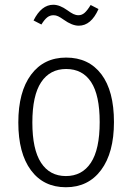

<svg xmlns="http://www.w3.org/2000/svg" viewBox="-20 -776 556 807"><path d="M459 -263Q459 -134 405 -61.5Q351 11 257 11Q163 11 110 -60.5Q57 -132 57 -261Q57 -390 110.5 -462Q164 -534 258 -534Q353 -534 406 -464Q459 -394 459 -263ZM116 -261Q116 -148 152.5 -92Q189 -36 257 -36Q325 -36 362 -92Q399 -148 399 -263Q399 -376 363 -431Q327 -486 258 -486Q190 -486 153 -430.5Q116 -375 116 -261ZM248 -693Q234 -703 224.5 -707.5Q215 -712 205 -712Q190 -712 178.5 -703Q167 -694 154 -673L121 -690Q154 -756 204 -756Q231 -756 263 -733Q278 -722 288.5 -717Q299 -712 310 -712Q324 -712 335.5 -722Q347 -732 361 -755L394 -738Q363 -668 311 -668Q283 -668 248 -693Z"/></svg>

Font: Fira Sans Condensed Light
Style: Regular
Weight: 300
Width: 3
Designer: bBox Type GmbH & Carrois Corporate GbR & Edenspiekermann AG
Foundry: bBox Type GmbH & Carrois Corporate GbR & Edenspiekermann AG
Version: Version 4.301